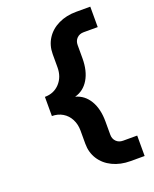

<svg xmlns="http://www.w3.org/2000/svg" viewBox="-152 -802 802 998"><g transform="rotate(-20 249.0 -303.0)"><path d="M204 -55V-128Q204 -163 189.5 -191Q175 -219 149 -234.5Q123 -250 90 -250V-356Q140 -356 172 -390.5Q204 -425 204 -478V-551Q204 -599 228 -636.5Q252 -674 295.5 -695Q339 -716 394 -716H472V-603H394Q371 -603 356.5 -588.5Q342 -574 342 -551V-478Q342 -408 314.5 -362Q287 -316 238 -303Q287 -290 314.5 -244Q342 -198 342 -128V-55Q342 -32 356.5 -17.5Q371 -3 394 -3H472V110H394Q339 110 295.5 89Q252 68 228 30.5Q204 -7 204 -55Z"/></g></svg>

Font: Uncut Sans Variable
Style: Regular
Weight: 400
Designer: Kasper Nordkvist
Foundry: UNCUT.wtf
Version: Version 1.303;Glyphs 3.1.2 (3151)